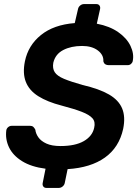

<svg xmlns="http://www.w3.org/2000/svg" viewBox="-20 -820 684 940"><path d="M207 100Q197 100 192 93Q187 86 189 76L203 6Q133 -3 88 -31Q43 -59 24 -99Q5 -139 11 -183Q13 -192 20.5 -198Q28 -204 37 -204H126Q138 -204 143.5 -198.5Q149 -193 153 -185Q155 -166 168 -147.5Q181 -129 207.5 -117Q234 -105 276 -105Q348 -105 390 -129Q432 -153 441 -194Q448 -223 433 -240.5Q418 -258 380.5 -272.5Q343 -287 282 -303Q212 -321 167.5 -349Q123 -377 106.5 -419Q90 -461 102 -520Q118 -598 180.5 -648.5Q243 -699 346 -707L362 -776Q364 -786 372.5 -793Q381 -800 391 -800H452Q462 -800 467 -793Q472 -786 470 -776L454 -704Q517 -692 559 -662.5Q601 -633 619 -595Q637 -557 630 -522Q629 -514 622 -507.5Q615 -501 605 -501H512Q503 -501 496 -505Q489 -509 486 -520Q488 -551 459 -573Q430 -595 382 -595Q328 -595 289.5 -575Q251 -555 241 -513Q236 -485 248 -466.5Q260 -448 293.5 -434Q327 -420 384 -404Q466 -385 513.5 -357.5Q561 -330 578 -289Q595 -248 583 -189Q563 -98 493.5 -48.5Q424 1 311 8L297 76Q295 86 286.5 93Q278 100 268 100Z"/></svg>

Font: Rubik Light Medium
Style: Italic
Weight: 500
Italic angle: -12°
Version: Version 2.104